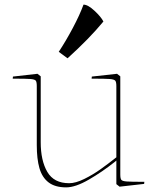

<svg xmlns="http://www.w3.org/2000/svg" viewBox="-20 -800 679 830"><path d="M139 -173V-428Q139 -446 134.5 -451.5Q130 -457 111.5 -458.5Q93 -460 35 -460L36 -469L142 -481L156 -470V-185Q156 -106 184.5 -57Q213 -8 279 -8Q307 -8 344.5 -26.5Q382 -45 415.5 -69Q449 -93 483 -120V-428Q483 -446 478 -451.5Q473 -457 454 -458.5Q435 -460 376 -460L377 -469L486 -481L500 -470V-46Q500 -28 504.5 -22.5Q509 -17 527.5 -15.5Q546 -14 604 -14L603 -5L497 7L483 -4Q483 -39 483 -55.5Q483 -72 483 -106L476 -100Q422 -57 364 -23.5Q306 10 266 10Q218 10 190 -11.5Q162 -33 150.5 -73Q139 -113 139 -173ZM272 -548 234 -576Q265 -623 295 -679.5Q325 -736 341 -780Q360 -780 388.5 -753.5Q417 -727 427 -707Q366 -633 272 -548Z"/></svg>

Font: TMT Limkin
Style: Regular
Weight: 400
Designer: Gabriel Drozdov
Version: Version 1.000;Glyphs 3.1.2 (3151)